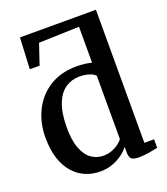

<svg xmlns="http://www.w3.org/2000/svg" viewBox="-149 -923 903 1038"><g transform="rotate(-20 302.0 -404.0)"><path d="M249 11Q205.5 11 166.2 -5.2Q127 -21.5 96.8 -55Q66.5 -88.5 49.2 -140.2Q32 -192 32 -262.5Q32 -346.5 66 -415.8Q100 -485 165 -526.2Q230 -567.5 322 -567.5Q345.5 -567.5 367.5 -564.8Q389.5 -562 407.5 -557V-764L175 -756.5L135.5 -639H79L88 -819H525V-53.5H581V-4.5Q560 0 530.5 5.2Q501 10.5 471 10.5Q445 10.5 431.2 2Q417.5 -6.5 417.5 -38V-69.5Q401.5 -48 376 -29.8Q350.5 -11.5 318.2 -0.2Q286 11 249 11ZM294 -63.5Q320.5 -63.5 342.8 -71.8Q365 -80 381.5 -92.5Q398 -105 407.5 -117V-481.5Q400 -493 374 -501.8Q348 -510.5 317 -510.5Q273 -510.5 237.5 -487.2Q202 -464 181 -412.8Q160 -361.5 159 -278Q158.5 -201.5 176.8 -154Q195 -106.5 225.8 -85Q256.5 -63.5 294 -63.5Z"/></g></svg>

Font: Merriweather 24pt SemiBold
Style: Regular
Weight: 600
Designer: Eben Sorkin
Foundry: Eben Sorkin
Version: Version 2.100